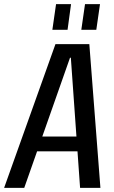

<svg xmlns="http://www.w3.org/2000/svg" viewBox="-50 -915 554 935"><path d="M220 -700H385L439 0H340L295 -634H291L68 0H-30ZM120 -250H358L347 -178H110ZM296 -895 279 -770H205L223 -895ZM437 -895 419 -770H346L364 -895Z"/></svg>

Font: Pathway Extreme Condensed Medium
Style: Italic
Weight: 500
Width: 3
Italic angle: -8°
Version: Version 1.001;gftools[0.9.26]